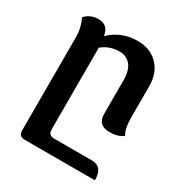

<svg xmlns="http://www.w3.org/2000/svg" viewBox="-157 -544 848 895"><g transform="rotate(30 266.5 -96.5)"><path d="M69.3 -302.2Q69.3 -346.2 47.9 -394.5Q76.2 -424.8 118.2 -424.8Q172.4 -424.8 179.2 -369.6H180.7Q241.2 -428.2 329.1 -428.2Q395.5 -428.2 437.5 -386Q479.5 -343.8 479.5 -271V-100.1Q479.5 -75.2 483.6 -53.2Q487.8 -31.2 497.6 -15.1Q470.7 5.9 425.8 5.9Q361.8 5.9 361.8 -55.7V-235.8Q361.8 -289.6 339.4 -316.4Q316.9 -343.3 279.8 -343.3Q226.1 -343.3 186 -310.1V129.4Q186 161.1 217.3 161.1H420.9Q479.5 161.1 479.5 234.4H100.6Q69.3 234.4 69.3 202.6Z"/></g></svg>

Font: Bainsley
Style: Bold
Weight: 700
Designer: Paul James MIller
Foundry: High-Logic / Made with FontCreator
Version: Version 1.411;March 28, 2021;FontCreator 13.0.0.2683 64-bit